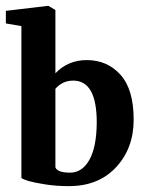

<svg xmlns="http://www.w3.org/2000/svg" viewBox="-20 -627 501 655"><path d="M53 -20V-538L0 -547V-590L143 -607H145L169 -593V-377Q212 -422 276 -422Q346 -422 391 -372Q436 -322 436 -219Q436 -121 376 -56.5Q316 8 215 8Q172 8 134 2Q96 -4 77.5 -9.5Q59 -15 53 -20ZM230 -352Q193 -352 169 -324V-56Q176 -38 219 -38Q260 -38 284.5 -81Q309 -124 310 -206Q311 -352 230 -352Z"/></svg>

Font: Aikya
Style: Bold
Weight: 700
Designer: Neelakash Kshetrimayum (Latin subset based on Merriweather by Eben Sorkin)
Foundry: Brand New Type
Version: Version 1.00 b005